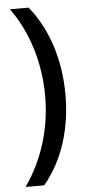

<svg xmlns="http://www.w3.org/2000/svg" viewBox="-59 -752 425 944"><g transform="rotate(-5 153.0 -280.5)"><path d="M263 -277C263 -442 216 -601 120 -719H28C118 -593 163 -438 163 -278C163 -122 117 32 28 158H120C217 42 263 -112 263 -277Z"/></g></svg>

Font: Noto Sans Lao SemiCondensed Medium
Style: Regular
Weight: 500
Width: 4
Designer: Monotype Design Team
Foundry: Monotype Imaging Inc.
Version: Version 2.003